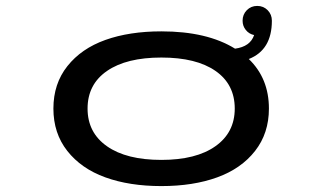

<svg xmlns="http://www.w3.org/2000/svg" viewBox="-20 -618 1090 649"><path d="M525.5 11Q417.5 11 336 -18.5Q254.5 -48 207.5 -107.8Q160.5 -167.5 160.5 -251Q160.5 -335 207.8 -394.5Q255 -454 336.2 -483Q417.5 -512 525.5 -512Q680 -512 774.5 -453.5Q826 -460.5 839 -499.5Q822 -503 811 -516.5Q800 -530 800 -548Q800 -569 814.2 -583.5Q828.5 -598 849.5 -598Q870.5 -598 884.8 -583.5Q899 -569 899 -548Q899 -449 821 -418.5Q889 -353 889 -251Q889 -167.5 842.2 -107.8Q795.5 -48 714.2 -18.5Q633 11 525.5 11ZM525.5 -77.5Q643 -77.5 708.2 -123.8Q773.5 -170 773.5 -251Q773.5 -333 708.5 -378.2Q643.5 -423.5 525.5 -423.5Q407.5 -423.5 341.8 -378.2Q276 -333 276 -251Q276 -169.5 341.8 -123.5Q407.5 -77.5 525.5 -77.5Z"/></svg>

Font: League Mono Extended
Style: Regular
Weight: 400
Width: 9
Designer: Tyler Finck
Foundry: The League of Moveable Type / Tyler Finck
Version: Version 2.210